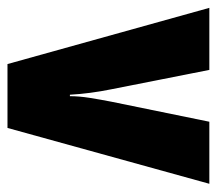

<svg xmlns="http://www.w3.org/2000/svg" viewBox="-54 -540 593 526"><g transform="rotate(90 243.0 -276.5)"><path d="M330 0 483 -553H313L258 -284Q252 -253 247.5 -224.5Q243 -196 243 -171H239Q236 -226 224 -285L171 -553H1L155 0Z"/></g></svg>

Font: Noto Sans Display Condensed Black
Style: Regular
Weight: 900
Width: 3
Designer: Monotype Design team
Foundry: Monotype Imaging Inc.
Version: 1.000